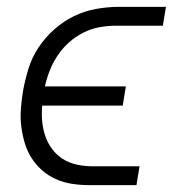

<svg xmlns="http://www.w3.org/2000/svg" viewBox="-20 -540 540 560"><path d="M378 0H240Q214 0 189 -4Q164 -8 142 -18Q120 -28 102 -44Q84 -60 71.5 -80Q59 -100 52 -123.5Q45 -147 42 -172Q39 -197 41 -223Q43 -249 47 -274Q53 -307 63 -339.5Q73 -372 92 -401Q111 -430 138 -454Q165 -478 196 -493Q227 -508 260.5 -514Q294 -520 326 -520H464L455 -465H317Q294 -465 269.5 -460.5Q245 -456 222.5 -444.5Q200 -433 181 -416Q162 -399 148 -378Q134 -357 125 -334Q116 -311 111 -288H347L338 -232H103Q101 -209 103 -186.5Q105 -164 112 -143.5Q119 -123 132 -105.5Q145 -88 163 -76.5Q181 -65 203.5 -60Q226 -55 249 -55H387Z"/></svg>

Font: Iosevka Term Curly Lt Obl
Style: Regular
Weight: 300
Italic angle: -9°
Designer: Belleve Invis
Foundry: Belleve Invis
Version: Version 32.3.0